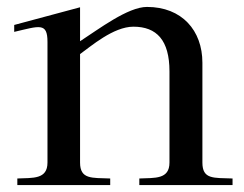

<svg xmlns="http://www.w3.org/2000/svg" viewBox="-20 -534 703 554"><path d="M469 -328V-65C469 -16 427 -21 382 -19V0H651V-19C596 -21 564 -16 564 -65V-353C564 -446 505 -514 404 -514C349 -514 265 -450 211 -415V-513L21 -462V-442C94 -459 117 -470 117 -413V-65C117 -16 75 -21 30 -19V0H298V-19C245 -21 211 -16 211 -65V-378C242 -400 307 -457 365 -457C432 -457 469 -418 469 -328Z"/></svg>

Font: Ortica Linear
Style: Regular
Weight: 400
Designer: Benedetta Bovani
Foundry: Collletttivo
Version: Version 2.000;Glyphs 3.1.2 (3151)